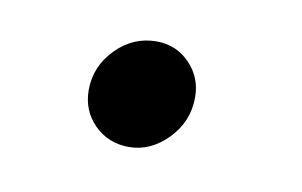

<svg xmlns="http://www.w3.org/2000/svg" viewBox="-31 -431 330 210"><g transform="rotate(10 133.5 -326.5)"><path d="M66 -321Q66 -347 85 -366.5Q104 -386 130 -386Q152 -386 167 -370.5Q182 -355 182 -333Q182 -306 163 -286.5Q144 -267 120 -267Q97 -267 81.5 -282.5Q66 -298 66 -321Z"/></g></svg>

Font: Bellota Text
Style: Italic
Weight: 400
Italic angle: -7.5°
Designer: Kemie Guaida
Foundry: Kemie Guaida
Version: Version 4.001